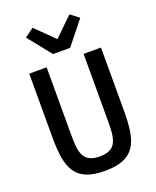

<svg xmlns="http://www.w3.org/2000/svg" viewBox="-172 -1051 945 1162"><g transform="rotate(-20 300.0 -470.0)"><path d="M69 -698V-289C69 -89 105 12 300 12C495 12 531 -89 531 -289V-698H419V-269C419 -154 413 -81 300 -81C187 -81 181 -154 181 -269V-698ZM355 -760 475 -910 420 -952 301 -836 183 -952 125 -910 245 -760Z"/></g></svg>

Font: IBM Plex Mono Medm
Style: Regular
Weight: 500
Monospace: yes
Designer: Mike Abbink, Paul van der Laan, Pieter van Rosmalen
Foundry: Bold Monday
Version: Version 2.004